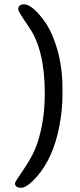

<svg xmlns="http://www.w3.org/2000/svg" viewBox="-20 -763 377 902"><path d="M273.4 -311Q273.4 -245.1 257.8 -165Q229 -20.5 154.8 64.9Q107.4 119.1 78.9 119.1Q50.3 119.1 50.3 97.2Q50.3 92.3 93.3 29.5Q136.2 -33.2 155.3 -89.8Q190.4 -195.3 190.4 -324.7Q190.4 -528.3 116.7 -634.8Q65.4 -709.5 65.4 -718.3Q65.4 -742.7 93.3 -742.7Q121.1 -742.7 161.9 -697.5Q202.6 -652.3 225.6 -597.7Q273.4 -483.9 273.4 -352.5Z"/></svg>

Font: Averia Sans Libre Light
Style: Regular
Weight: 300
Version: Version 1.002